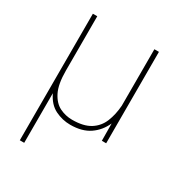

<svg xmlns="http://www.w3.org/2000/svg" viewBox="-173 -643 894 961"><g transform="rotate(30 273.5 -162.5)"><path d="M83.5 -528.3H108.9V-214.8Q108.9 -136.2 130.4 -93.3Q151.9 -50.3 186 -33.4Q220.2 -16.6 258.3 -16.6Q324.7 -16.6 362.8 -40.8Q400.9 -64.9 418 -106.9Q435.1 -148.9 439 -201.7V-528.3H465.3V0H440.4L439.5 -99.6Q417 -49.3 373.8 -19.8Q330.6 9.8 262.7 9.8Q217.3 9.8 175.5 -10.7Q133.8 -31.2 108.9 -83.5V203.1H83.5Z"/></g></svg>

Font: Vazirmatn RD FD Thin
Style: Regular
Weight: 100
Designer: Saber Rastikerdar
Foundry: Saber Rastikerdar
Version: Version 33.003